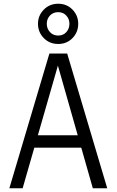

<svg xmlns="http://www.w3.org/2000/svg" viewBox="-20 -1006 623 1026"><path d="M30 0 244 -720H308L101 0ZM476 0 271 -720H339L553 0ZM139 -283H441V-217H139ZM291 -771Q245 -771 214 -802.5Q183 -834 183 -879Q183 -923 214 -954.5Q245 -986 291 -986Q337 -986 367.5 -954.5Q398 -923 398 -879Q398 -834 367.5 -802.5Q337 -771 291 -771ZM291 -816Q318 -816 334.5 -834.5Q351 -853 351 -879Q351 -905 334 -923Q317 -941 291 -941Q264 -941 247 -923Q230 -905 230 -879Q230 -853 247 -834.5Q264 -816 291 -816Z"/></svg>

Font: Instrument Sans SemiCondensed
Style: Regular
Weight: 400
Width: 4
Designer: Rodrigo Fuenzalida
Foundry: fragTYPE
Version: Version 1.000;gftools[0.9.28]